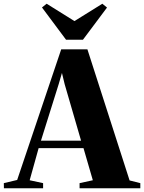

<svg xmlns="http://www.w3.org/2000/svg" viewBox="-78 -1009 772 1029"><path d="M14 -44.5 250 -744.5H390.5L616.5 -42L674 -27.5V0H348.5V-27.5L419.5 -43L369.5 -215H129L81 -43L153 -27.5V0H-57L-57.5 -27.5ZM356.5 -255 268.5 -558 254 -618 236.5 -558 141.5 -255ZM276 -796 147 -969 172 -989 321 -896 470.5 -989 495.5 -968.5 366.5 -796Z"/></svg>

Font: Merriweather 120pt ExtraBold
Style: Regular
Weight: 800
Version: Version 2.100